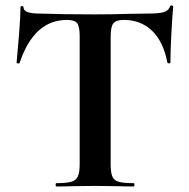

<svg xmlns="http://www.w3.org/2000/svg" viewBox="-20 -674 683 694"><path d="M51 -447Q50 -444 45 -444.5Q40 -445 40 -448Q44 -488 49 -551.5Q54 -615 54 -647Q54 -652 59.5 -652Q65 -652 65 -647Q65 -625 122 -625Q208 -622 323 -622Q382 -622 448 -624L516 -625Q554 -625 571.5 -630Q589 -635 594 -650Q595 -654 600.5 -654Q606 -654 606 -650Q603 -620 599.5 -554Q596 -488 596 -448Q596 -445 591 -445Q586 -445 585 -448Q570 -525 529 -563.5Q488 -602 428 -602Q399 -602 389.5 -589.5Q380 -577 380 -542V-81Q380 -50 386 -36Q392 -22 409 -17Q426 -12 463 -12Q466 -12 466 -6Q466 0 463 0Q427 0 406 -1L323 -2L242 -1Q221 0 184 0Q181 0 181 -6Q181 -12 184 -12Q220 -12 237.5 -17Q255 -22 261.5 -36.5Q268 -51 268 -81V-544Q268 -578 259 -590Q250 -602 222 -602Q103 -602 51 -447Z"/></svg>

Font: Cormorant Infant
Style: Bold
Weight: 700
Designer: Christian Thalmann (Catharsis Fonts)
Foundry: Catharsis Fonts
Version: Version 4.000